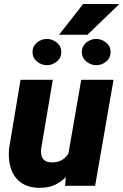

<svg xmlns="http://www.w3.org/2000/svg" viewBox="-20 -926 615 957"><path d="M316.9 -136.7 384.8 -528.3H545.9L454.1 0H304.2ZM347.2 -236.3 388.7 -237.3Q383.8 -192.4 369.1 -147.9Q354.5 -103.5 328.6 -67.4Q302.7 -31.2 264.4 -10Q226.1 11.2 173.8 10.3Q130.4 9.3 100.3 -6.3Q70.3 -22 52.2 -49.1Q34.2 -76.2 27.8 -111.3Q21.5 -146.5 25.4 -186.5L82.5 -528.3H243.2L185.1 -184.6Q183.6 -170.4 185.3 -158.2Q187 -146 192.6 -137Q198.2 -127.9 208.5 -122.6Q218.8 -117.2 234.9 -116.7Q271.5 -115.2 294.4 -132.1Q317.4 -148.9 329.8 -176.8Q342.3 -204.6 347.2 -236.3ZM142.1 -664.1Q141.1 -693.4 162.6 -712.4Q184.1 -731.4 211.9 -731.9Q239.3 -732.4 262 -714.8Q284.7 -697.3 285.6 -668.9Q286.6 -639.6 264.9 -620.6Q243.2 -601.6 215.3 -601.1Q188.5 -600.6 165.8 -618.2Q143.1 -635.7 142.1 -664.1ZM387.7 -664.1Q386.7 -693.4 408.4 -712.4Q430.2 -731.4 458 -731.9Q484.9 -732.4 507.6 -714.8Q530.3 -697.3 531.2 -668.9Q532.2 -639.6 510.7 -620.6Q489.3 -601.6 461.4 -601.1Q434.1 -600.6 411.6 -618.2Q389.2 -635.7 387.7 -664.1ZM274.4 -752.9 394.5 -906.2 574.7 -905.8 416 -752.9Z"/></svg>

Font: Roboto Black
Style: Italic
Weight: 900
Italic angle: -12°
Designer: Christian Robertson
Foundry: Google
Version: Version 3.0; 2020